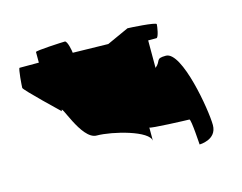

<svg xmlns="http://www.w3.org/2000/svg" viewBox="-98 -874 1275 1012"><g transform="rotate(-15 540.0 -368.0)"><path d="M48 -544C48 -533 218 -371 218 -371C218 -424 278 -200 362 -200C447 -200 641 -151 641 -95V-169C641 -162 843 -155 856 -155C866 -155 874 -6 874 -14C874 -14 968 -14 968 -95C968 -176 911 -512 823 -512C763 -512 791 -494 754 -464V-614H799C811 -614 820 -674 820 -685C820 -696 677 -704 665 -704L546 -650L353 -654C353 -662 342 -722 328 -722C314 -722 167 -715 167 -708V-650H62C55 -650 48 -554 48 -544Z"/></g></svg>

Font: Ampere
Style: SuExt
Weight: 400
Version: Version 1